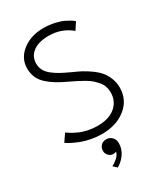

<svg xmlns="http://www.w3.org/2000/svg" viewBox="-216 -768 945 1084"><g transform="rotate(-30 256.5 -226.0)"><path d="M250.5 -672Q288.5 -672 323 -664.2Q357.5 -656.5 379.2 -645.5Q401 -634.5 413.2 -626.5Q425.5 -618.5 430 -613.5L400 -567.5Q338 -619.5 254.5 -619.5Q189.5 -619.5 152.5 -592.2Q115.5 -565 115.5 -517Q115.5 -493.5 126.2 -473.5Q137 -453.5 159 -436.2Q181 -419 205 -406Q229 -393 265 -376.5Q297 -362.5 319.8 -350.5Q342.5 -338.5 370.2 -318.8Q398 -299 415.5 -278.5Q433 -258 445 -228.5Q457 -199 457 -165.5Q457 -87 396 -37.5Q335 12 239 12Q207 12 174.2 6Q141.5 0 117.8 -8.5Q94 -17 73.5 -26.8Q53 -36.5 42.5 -43Q32 -49.5 29.5 -52L62.5 -100Q72.5 -92.5 85.2 -84.8Q98 -77 121.5 -65.8Q145 -54.5 176.5 -47.5Q208 -40.5 241.5 -40.5Q316.5 -40.5 357.8 -76Q399 -111.5 399 -168.5Q399 -189 392.5 -207.5Q386 -226 372.2 -241.8Q358.5 -257.5 344.5 -269.8Q330.5 -282 307.2 -295.5Q284 -309 267.2 -317.2Q250.5 -325.5 223.5 -338.5Q184 -357 157.8 -372.8Q131.5 -388.5 106.8 -410.2Q82 -432 69.8 -459.2Q57.5 -486.5 57.5 -519.5Q57.5 -585.5 112.8 -628.8Q168 -672 250.5 -672ZM244 49Q265.5 49 280.5 64.2Q295.5 79.5 295.5 103Q295.5 140.5 274 171.8Q252.5 203 221 220L198.5 198.5Q218 189 235.8 172.8Q253.5 156.5 258 137.5Q249.5 141.5 238.5 141.5Q221 141.5 208.2 128.2Q195.5 115 195.5 97.5Q195.5 76 209.2 62.5Q223 49 244 49Z"/></g></svg>

Font: League Spartan Light
Style: Regular
Weight: 277
Foundry: The League of Moveable Type
Version: Version 2.002